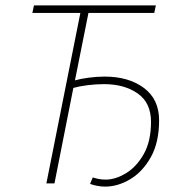

<svg xmlns="http://www.w3.org/2000/svg" viewBox="-20 -680 690 712"><path d="M370 12Q354 12 339.5 9Q325 6 314 2L324 -22Q333 -19 345 -16.5Q357 -14 372 -14Q408 -14 447 -37.5Q486 -61 513 -108.5Q540 -156 540 -228Q540 -299 490.5 -333.5Q441 -368 366 -368Q335 -368 304 -364Q273 -360 252 -354L182 0H152L278 -632H100L106 -660H558L552 -632H308L258 -382Q279 -388 309.5 -392Q340 -396 368 -396Q457 -396 513.5 -354Q570 -312 570 -234Q570 -152 539.5 -97.5Q509 -43 463 -15.5Q417 12 370 12Z"/></svg>

Font: Source Sans 3 VF
Style: Italic
Weight: 200
Italic angle: -11°
Designer: Paul D. Hunt
Foundry: Adobe Systems Incorporated
Version: Version 3.042;hotconv 1.0.118;makeotfexe 2.5.65603